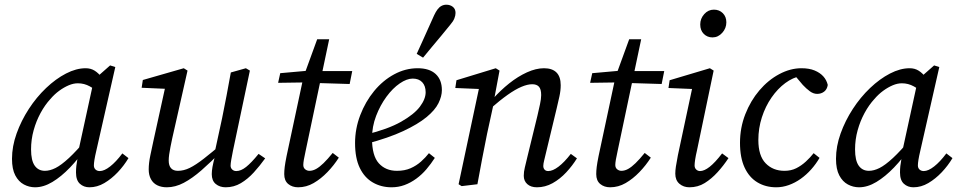

<svg xmlns="http://www.w3.org/2000/svg" viewBox="-20 -783 4075 816"><path d="M129 13Q104 13 81.5 1Q59 -11 45 -37.5Q31 -64 31 -108Q31 -161 50.5 -215.5Q70 -270 102.5 -320Q135 -370 176 -409Q217 -448 260.5 -470.5Q304 -493 344 -493Q366 -493 382.5 -482.5Q399 -472 412.5 -454Q426 -436 440 -412L404 -386Q385 -403 361.5 -416Q338 -429 311 -429Q292 -429 272 -420.5Q252 -412 232 -397.5Q212 -383 194 -362Q171 -337 152.5 -303Q134 -269 123 -229.5Q112 -190 112 -148Q112 -101 127.5 -79Q143 -57 171 -57Q192 -57 216 -69Q240 -81 273 -111.5Q306 -142 350 -195L359 -160H349Q315 -110 277.5 -71Q240 -32 202.5 -9.5Q165 13 129 13ZM360 13Q336 13 319.5 -2Q303 -17 303 -50Q303 -65 304.5 -78Q306 -91 308.5 -104Q311 -117 314 -132L312 -136L380 -448L389 -453L448 -505L470 -498L389 -141Q384 -120 381.5 -104.5Q379 -89 379 -80Q379 -69 386 -62.5Q393 -56 404 -56Q423 -56 448 -75.5Q473 -95 500 -131L526 -111Q507 -79 480.5 -51Q454 -23 423.5 -5Q393 13 360 13Z M689 13Q666 13 648.5 4.5Q631 -4 621.5 -21.5Q612 -39 612 -63Q612 -90 619 -123Q626 -156 632 -184L686 -430L697 -405L582 -410L587 -443L761 -493L777 -483L712 -195Q708 -176 704.5 -158.5Q701 -141 699 -126.5Q697 -112 697 -101Q697 -79 707 -68Q717 -57 736 -57Q761 -57 786.5 -69.5Q812 -82 846 -108.5Q880 -135 927 -175L933 -141H922Q876 -94 836.5 -59.5Q797 -25 761 -6Q725 13 689 13ZM939 13Q914 13 897 -1Q880 -15 880 -43Q880 -56 883 -73.5Q886 -91 895 -124H890L924 -281Q934 -329 943 -377.5Q952 -426 961 -475L1025 -493L1042 -483L970 -142Q966 -122 963 -105Q960 -88 960 -79Q960 -69 967 -62.5Q974 -56 984 -56Q1004 -56 1026 -73.5Q1048 -91 1079 -129L1107 -110Q1084 -78 1058.5 -50Q1033 -22 1003.5 -4.5Q974 13 939 13Z M1162 -431 1171 -472 1306 -484V-481H1477L1466 -426L1301 -431L1299 -433ZM1247 13Q1222 13 1205 -1Q1188 -15 1188 -43Q1188 -57 1190 -73.5Q1192 -90 1198 -120L1270 -457L1328 -616H1379L1279 -142Q1274 -120 1271.5 -105Q1269 -90 1269 -82Q1269 -70 1277 -63.5Q1285 -57 1295 -57Q1309 -57 1323.5 -65Q1338 -73 1355 -89.5Q1372 -106 1394 -133L1420 -113Q1399 -80 1371.5 -51.5Q1344 -23 1313 -5Q1282 13 1247 13Z M1644 13Q1600 13 1564.5 -7.5Q1529 -28 1509 -69.5Q1489 -111 1489 -175Q1489 -236 1511 -293.5Q1533 -351 1570 -396Q1607 -441 1655 -467Q1703 -493 1755 -493Q1805 -493 1831.5 -468.5Q1858 -444 1858 -400Q1858 -374 1843.5 -344.5Q1829 -315 1792.5 -285Q1756 -255 1694 -226Q1632 -197 1538 -172L1535 -211Q1629 -234 1684.5 -265.5Q1740 -297 1764.5 -329.5Q1789 -362 1789 -391Q1789 -418 1774.5 -433.5Q1760 -449 1734 -449Q1709 -449 1679 -428.5Q1649 -408 1622.5 -372Q1596 -336 1578.5 -290.5Q1561 -245 1561 -195Q1561 -121 1590 -89Q1619 -57 1667 -57Q1700 -57 1725 -68Q1750 -79 1769.5 -96.5Q1789 -114 1803 -132L1828 -112Q1812 -87 1792.5 -64Q1773 -41 1749 -23.5Q1725 -6 1699 3.5Q1673 13 1644 13ZM1751 -554Q1764 -582 1776 -609Q1788 -636 1800.5 -663.5Q1813 -691 1825 -718Q1832 -733 1839.5 -743Q1847 -753 1856.5 -758Q1866 -763 1877 -763Q1893 -763 1904.5 -754Q1916 -745 1916 -728Q1916 -717 1911 -704.5Q1906 -692 1893 -677Q1874 -653 1854.5 -630Q1835 -607 1816 -584Q1797 -561 1778 -538Z M1942 8 1929 0 2019 -423 2036 -404 1915 -409 1920 -442 2087 -493 2103 -483 2079 -355V-347L2050 -214Q2039 -161 2029 -107.5Q2019 -54 2009 0ZM2262 13Q2236 13 2221 -0.5Q2206 -14 2206 -36Q2206 -53 2210.5 -71Q2215 -89 2222 -119L2264 -291Q2270 -317 2275 -340Q2280 -363 2280 -379Q2280 -404 2270.5 -414.5Q2261 -425 2242 -425Q2222 -425 2196 -414Q2170 -403 2137.5 -380Q2105 -357 2065 -322V-362H2074Q2107 -399 2144 -428.5Q2181 -458 2219.5 -475.5Q2258 -493 2292 -493Q2327 -493 2345 -475Q2363 -457 2363 -421Q2363 -398 2357.5 -373Q2352 -348 2346 -323L2302 -140Q2297 -118 2293 -102.5Q2289 -87 2289 -78Q2289 -68 2294.5 -62Q2300 -56 2310 -56Q2329 -56 2353.5 -74.5Q2378 -93 2406 -129L2432 -110Q2413 -79 2386.5 -50.5Q2360 -22 2328.5 -4.5Q2297 13 2262 13Z M2488 -431 2497 -472 2632 -484V-481H2803L2792 -426L2627 -431L2625 -433ZM2573 13Q2548 13 2531 -1Q2514 -15 2514 -43Q2514 -57 2516 -73.5Q2518 -90 2524 -120L2596 -457L2654 -616H2705L2605 -142Q2600 -120 2597.5 -105Q2595 -90 2595 -82Q2595 -70 2603 -63.5Q2611 -57 2621 -57Q2635 -57 2649.5 -65Q2664 -73 2681 -89.5Q2698 -106 2720 -133L2746 -113Q2725 -80 2697.5 -51.5Q2670 -23 2639 -5Q2608 13 2573 13Z M2850 -45Q2850 -58 2852.5 -75Q2855 -92 2861 -123L2925 -423L2942 -404L2821 -409L2826 -442L2997 -493L3013 -483L2942 -143Q2937 -122 2934.5 -105.5Q2932 -89 2932 -80Q2932 -69 2939 -62.5Q2946 -56 2955 -56Q2973 -56 2996 -74Q3019 -92 3049 -131L3076 -111Q3055 -79 3029.5 -51Q3004 -23 2975 -5Q2946 13 2910 13Q2885 13 2867.5 -2Q2850 -17 2850 -45ZM3008 -624Q2986 -624 2971 -639Q2956 -654 2956 -679Q2956 -704 2973 -723Q2990 -742 3014 -742Q3037 -742 3052 -727Q3067 -712 3067 -688Q3067 -663 3049.5 -643.5Q3032 -624 3008 -624Z M3279 13Q3234 13 3199 -8Q3164 -29 3144.5 -71Q3125 -113 3125 -176Q3125 -240 3147.5 -297.5Q3170 -355 3207.5 -399Q3245 -443 3292 -468Q3339 -493 3386 -493Q3419 -493 3442 -483.5Q3465 -474 3479 -458.5Q3493 -443 3498 -422Q3495 -403 3482.5 -393.5Q3470 -384 3453 -384Q3437 -384 3422 -395Q3407 -406 3392 -422L3349 -473H3404V-460H3384Q3350 -454 3317.5 -430Q3285 -406 3259 -368.5Q3233 -331 3218 -284.5Q3203 -238 3203 -188Q3203 -121 3234 -89Q3265 -57 3314 -57Q3342 -57 3364 -68Q3386 -79 3405 -96.5Q3424 -114 3438 -132L3463 -112Q3448 -86 3427.5 -63Q3407 -40 3383 -23Q3359 -6 3332.5 3.5Q3306 13 3279 13Z M3631 13Q3606 13 3583.5 1Q3561 -11 3547 -37.5Q3533 -64 3533 -108Q3533 -161 3552.5 -215.5Q3572 -270 3604.5 -320Q3637 -370 3678 -409Q3719 -448 3762.5 -470.5Q3806 -493 3846 -493Q3868 -493 3884.5 -482.5Q3901 -472 3914.5 -454Q3928 -436 3942 -412L3906 -386Q3887 -403 3863.5 -416Q3840 -429 3813 -429Q3794 -429 3774 -420.5Q3754 -412 3734 -397.5Q3714 -383 3696 -362Q3673 -337 3654.5 -303Q3636 -269 3625 -229.5Q3614 -190 3614 -148Q3614 -101 3629.5 -79Q3645 -57 3673 -57Q3694 -57 3718 -69Q3742 -81 3775 -111.5Q3808 -142 3852 -195L3861 -160H3851Q3817 -110 3779.5 -71Q3742 -32 3704.5 -9.5Q3667 13 3631 13ZM3862 13Q3838 13 3821.5 -2Q3805 -17 3805 -50Q3805 -65 3806.5 -78Q3808 -91 3810.5 -104Q3813 -117 3816 -132L3814 -136L3882 -448L3891 -453L3950 -505L3972 -498L3891 -141Q3886 -120 3883.5 -104.5Q3881 -89 3881 -80Q3881 -69 3888 -62.5Q3895 -56 3906 -56Q3925 -56 3950 -75.5Q3975 -95 4002 -131L4028 -111Q4009 -79 3982.5 -51Q3956 -23 3925.5 -5Q3895 13 3862 13Z"/></svg>

Font: Source Serif 4 18pt
Style: Italic
Weight: 400
Italic angle: -12°
Designer: Frank Grießhammer
Foundry: Adobe Systems Incorporated
Version: Version 4.004;hotconv 1.0.116;makeotfexe 2.5.65601